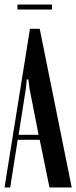

<svg xmlns="http://www.w3.org/2000/svg" viewBox="-24 -826 336 846"><path d="M108 -699H151L292 0H194L151 -210H54L21 0H-4ZM90 -436 58 -232H146L106 -436L101 -476H94ZM205 -784H53V-806H205Z"/></svg>

Font: Moniqa Narrow Heading
Style: Bold
Weight: 700
Width: 4
Designer: Rajesh Rajput
Foundry: Rajesh Rajput
Version: Version 1.000